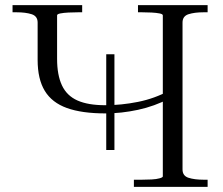

<svg xmlns="http://www.w3.org/2000/svg" viewBox="-20 -730 870 750"><path d="M503 0V-28H535Q554 -28 572.5 -29Q591 -30 603.5 -33.5Q616 -37 616 -41V-670Q616 -675 603.5 -677.5Q591 -680 572.5 -681Q554 -682 535 -682H519V-710H791V-682H775Q740 -682 716.5 -674.5Q693 -667 693 -642V-68Q693 -43 716.5 -35.5Q740 -28 775 -28H791V0ZM392 -287Q300 -287 241.5 -308Q183 -329 155 -375Q127 -421 127 -496V-642Q127 -667 103.5 -674.5Q80 -682 45 -682H29V-710H301V-682H285Q266 -682 247 -681Q228 -680 215.5 -677.5Q203 -675 203 -670V-500Q203 -437 222 -396.5Q241 -356 282.5 -337.5Q324 -319 391 -319Q454 -319 519 -332Q584 -345 641 -376V-345Q584 -315 519 -301Q454 -287 392 -287ZM395 -144V-518H427V-144Z"/></svg>

Font: Roboto Serif 120pt Expanded Light
Style: Regular
Weight: 300
Width: 7
Designer: Greg Gazdowicz
Foundry: Commercial Type
Version: Version 1.008